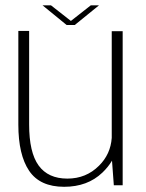

<svg xmlns="http://www.w3.org/2000/svg" viewBox="-20 -712 563 738"><path d="M417.5 0H451.5V-592H409.5V-182Q405 -119 360.5 -75Q311 -25.5 239 -25.5Q165 -25.5 128.5 -75.8Q92 -126 92 -233.5V-593H50.5V-233Q50.5 -117 92 -55.5Q133.5 6 226.5 6Q316.5 6 373.5 -48.5Q396.5 -70.5 410.5 -94.5ZM236 -616H267.5L360.5 -691.5H329L252.5 -631.5L176 -691.5H143.5Z"/></svg>

Font: Anybody Thin ExtraLight
Style: Regular
Weight: 250
Version: Version 1.113;gftools[0.9.25]